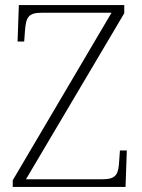

<svg xmlns="http://www.w3.org/2000/svg" viewBox="-20 -734 558 754"><path d="M30 0H473L478 -143H451L448 -101C445 -49 436 -30 382 -30H82L468 -682V-714H54L49 -571H75L78 -612C82 -665 90 -684 144 -684H418L30 -26Z"/></svg>

Font: Noto Serif Devanagari ExtraLight
Style: Regular
Weight: 200
Designer: Universal Thirst, Indian Type Foundry and the Monotype Design Team
Foundry: Monotype Imaging Inc.
Version: Version 2.004